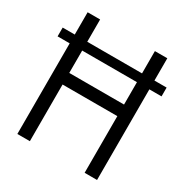

<svg xmlns="http://www.w3.org/2000/svg" viewBox="-172 -876 972 1011"><g transform="rotate(30 314.0 -370.0)"><path d="M72 0V-551H-1.5V-604.5H72V-740H148V-604.5H481V-740H556.5V-604.5H630.5V-551H556.5V0H481V-344.5H148V0ZM148 -415H481V-551H148Z"/></g></svg>

Font: Encode Sans Cnd
Style: Regular
Weight: 400
Width: 3
Designer: Multiple Designers
Foundry: Impallari Type
Version: Version 3.002; ttfautohint (v1.8.3) -l 8 -r 50 -G 200 -x 14 